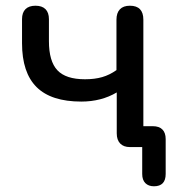

<svg xmlns="http://www.w3.org/2000/svg" viewBox="-20 -514 625 671"><path d="M477 94V0H434Q412 0 400 -12.5Q388 -25 388 -48V-191Q334 -159 264 -159Q159 -159 108 -209.5Q57 -260 57 -363V-447Q57 -470 69 -482Q81 -494 104 -494Q127 -494 139 -482Q151 -470 151 -447V-370Q151 -300 180.5 -268.5Q210 -237 277 -237Q311 -237 337 -244.5Q363 -252 387 -269V-445Q387 -469 399 -481.5Q411 -494 434 -494Q481 -494 481 -445V-73H514Q536 -73 547.5 -61.5Q559 -50 559 -28V94Q559 137 518 137Q499 137 488 126Q477 115 477 94Z"/></svg>

Font: SN Pro
Style: Regular
Weight: 400
Designer: Tobias Whetton
Foundry: Supernotes
Version: Version 1.003